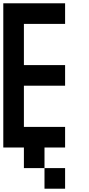

<svg xmlns="http://www.w3.org/2000/svg" viewBox="-20 -895 540 1165"><path d="M0 0V-875H375V-750H125V-500H375V-375H125V-125H375V0H250V125H125V0ZM250 125H375V250H250Z"/></svg>

Font: Galmuri7 Regular
Style: Regular
Weight: 400
Designer: Lee Minseo (quiple)
Version: Version 2.399;hotconv 1.1.1;makeotfexe 2.6.0 DEVELOPMENT